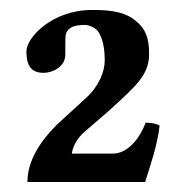

<svg xmlns="http://www.w3.org/2000/svg" viewBox="-20 -729 380 385"><path d="M33 -626C33 -601 40 -583 67 -583C88 -583 107 -596 110 -612C111 -615 111 -619 111 -623C111 -628 111 -633 111 -638C111 -644 111 -657 112 -661C117 -674 128 -679 150 -679C158 -679 172 -674 178 -664C186 -651 190 -632 190 -608C190 -586 179 -557 153 -533L94 -479C60 -445 35 -406 35 -364H271C280 -393 296 -438 300 -477C295 -481 283 -483 272 -483C261 -453 237 -421 206 -421H124C126 -434 133 -451 151 -466L194 -503C212 -519 236 -541 250 -556C272 -580 279 -598 279 -622C279 -654 271 -673 250 -689C226 -708 191 -709 164 -709C85 -709 33 -654 33 -626Z"/></svg>

Font: Libertinus Serif
Style: Bold
Weight: 700
Designer: Philipp H. Poll, Khaled Hosny
Foundry: Caleb Maclennan
Version: Version 7.050;RELEASE